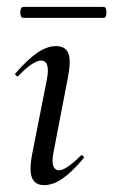

<svg xmlns="http://www.w3.org/2000/svg" viewBox="-20 -529 329 558"><path d="M108 9Q81 9 72.5 -13.5Q64 -36 75 -89L116 -297Q127 -353 99 -353Q88 -353 71 -341.5Q54 -330 34 -309Q31 -305 26.5 -309.5Q22 -314 26 -317Q61 -357 89 -376Q117 -395 143 -395Q171 -395 179 -373Q187 -351 177 -302L136 -89Q130 -59 135 -46.5Q140 -34 151 -34Q162 -34 178.5 -45.5Q195 -57 214 -76Q218 -80 222 -75.5Q226 -71 222 -68Q190 -30 162.5 -10.5Q135 9 108 9ZM47 -477Q42 -477 40 -485Q38 -493 40 -501Q42 -509 47 -509H281Q287 -509 288.5 -501Q290 -493 288.5 -485Q287 -477 281 -477Z"/></svg>

Font: Cormorant Medium
Style: Italic
Weight: 500
Italic angle: -10°
Designer: Christian Thalmann (Catharsis Fonts)
Foundry: Catharsis Fonts
Version: Version 4.000